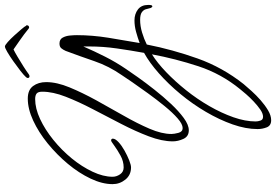

<svg xmlns="http://www.w3.org/2000/svg" viewBox="-191 -697 1123 781"><g transform="rotate(-90 370.5 -306.5)"><path d="M272 235Q250 235 243 217Q236 199 236 180Q236 132 255 78Q274 24 306 -30.5Q338 -85 378.5 -134Q419 -183 462.5 -221.5Q506 -260 546 -282Q556 -337 564 -393Q572 -449 572 -504V-529Q553 -485 530.5 -440.5Q508 -396 480 -355Q468 -337 446 -306Q424 -275 396 -239.5Q368 -204 338.5 -172.5Q309 -141 281 -120.5Q253 -100 231 -100Q206 -100 196 -122Q186 -144 186 -165Q186 -209 206.5 -263Q227 -317 257 -375Q287 -433 317 -490.5Q347 -548 367.5 -600.5Q388 -653 388 -696Q388 -713 380.5 -719Q373 -725 358 -725Q320 -725 277 -705Q234 -685 192 -651Q150 -617 116.5 -576Q83 -535 62.5 -491.5Q42 -448 42 -410Q42 -394 52 -379.5Q62 -365 80 -365Q105 -365 128.5 -378Q152 -391 169 -403.5Q186 -416 189 -416Q197 -416 197 -409Q197 -399 183 -386Q169 -373 148.5 -361.5Q128 -350 109 -342.5Q90 -335 80 -335Q49 -335 30.5 -358Q12 -381 12 -410Q12 -452 34.5 -499.5Q57 -547 94.5 -592Q132 -637 177.5 -674Q223 -711 270.5 -733Q318 -755 360 -755Q395 -755 411 -733.5Q427 -712 427 -680Q427 -637 405.5 -585Q384 -533 353 -476.5Q322 -420 290.5 -365Q259 -310 237.5 -260Q216 -210 216 -171Q216 -160 220.5 -142.5Q225 -125 240 -125Q256 -125 279.5 -145.5Q303 -166 329.5 -198.5Q356 -231 381 -265.5Q406 -300 426 -329Q446 -358 455 -372Q492 -425 512 -483.5Q532 -542 554 -601Q559 -612 565 -619Q571 -626 584 -626Q601 -626 608 -613Q615 -600 616.5 -583.5Q618 -567 618 -555Q618 -493 607.5 -427.5Q597 -362 586 -300Q608 -308 631.5 -314.5Q655 -321 678 -321Q704 -321 722.5 -307Q741 -293 741 -265V-261Q741 -257 740 -253Q739 -249 735 -248Q729 -251 727.5 -259Q726 -267 723 -276Q720 -285 710.5 -291.5Q701 -298 680 -298Q655 -298 628.5 -290Q602 -282 580 -271Q559 -165 523 -64Q487 37 419 123Q408 136 391 155Q374 174 353.5 192Q333 210 312 222.5Q291 235 272 235ZM286 202Q299 202 315 191Q331 180 347.5 164.5Q364 149 377.5 133.5Q391 118 398 109Q461 32 491.5 -61Q522 -154 540 -250Q505 -228 467.5 -192Q430 -156 394 -111Q358 -66 329.5 -16.5Q301 33 284 81.5Q267 130 267 172Q267 181 270.5 191.5Q274 202 286 202ZM451 -748Q445 -748 444 -753Q443 -758 447 -762Q455 -771 473 -785Q491 -799 511.5 -813.5Q532 -828 549 -838Q566 -848 572 -848Q577 -848 590 -836.5Q603 -825 617 -809.5Q631 -794 642.5 -780.5Q654 -767 656 -762Q660 -760 658 -757Q658 -753 653.5 -750.5Q649 -748 644 -752Q622 -770 596 -788Q570 -806 560 -813Q551 -809 531.5 -797.5Q512 -786 491.5 -773Q471 -760 459 -751Q455 -748 451 -748Z"/></g></svg>

Font: Licorice
Style: Regular
Weight: 400
Designer: Robert E. Leuschke
Foundry: Robert E. Leuschke
Version: Version 1.010; ttfautohint (v1.8.3)